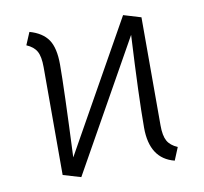

<svg xmlns="http://www.w3.org/2000/svg" viewBox="-66 -603 724 682"><g transform="rotate(-10 296.5 -261.5)"><path d="M511 9Q424 -13 424 -125Q424 -237 436 -458L174 9L110 -10V-399Q110 -437 99.5 -456Q89 -475 63 -486L82 -531Q128 -518 148.5 -488Q169 -458 169 -398Q169 -313 158 -65L420 -532L483 -513V-123Q483 -86 493.5 -67Q504 -48 530 -37Z"/></g></svg>

Font: Trujillo Light
Style: Regular
Weight: 300
Designer: Fira Sans original fonts by bBox Type GmbH, Carrois Corporate GbR, & Edenspiekermann AG / Changes by Cristiano Sobral
Foundry: Fira Sans original fonts by bBox Type GmbH, Carrois Corporate GbR, & Edenspiekermann AG / Changes by Cristiano Sobral
Version: Version 4.301;July 28, 2020;FontCreator 13.0.0.2655 64-bit